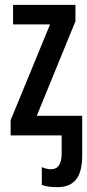

<svg xmlns="http://www.w3.org/2000/svg" viewBox="-20 -560 360 794"><path d="M292 -540V-472L132 -81H320V81Q320 151 294.5 182.5Q269 214 218 214Q178 214 153 205V131Q173 140 191 140Q235 140 235 74V0H24V-63L187 -459H34V-540Z"/></svg>

Font: Noto Sans ExtraCondensed Medium
Style: Regular
Weight: 500
Width: 2
Designer: Monotype Design Team
Foundry: Monotype Imaging Inc.
Version: Version 2.013; ttfautohint (v1.8.4.7-5d5b)